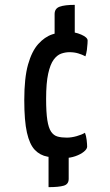

<svg xmlns="http://www.w3.org/2000/svg" viewBox="-20 -641 452 791"><path d="M246 10Q207 10 176 4.5Q145 -1 123.5 -23.5Q102 -46 91 -94.5Q80 -143 80 -229Q80 -320 95.5 -375Q111 -430 137.5 -459.5Q164 -489 195.5 -499.5Q227 -510 258 -510Q288 -510 314.5 -498.5Q341 -487 341 -474Q341 -473 340.5 -461.5Q340 -450 338 -435.5Q336 -421 332 -409Q319 -416 302.5 -421Q286 -426 266 -426Q249 -426 232 -420Q215 -414 201 -395Q187 -376 178.5 -337.5Q170 -299 170 -234Q170 -178 175 -146Q180 -114 190.5 -98.5Q201 -83 217 -78.5Q233 -74 255 -74Q274 -74 295.5 -80Q317 -86 330 -94Q335 -82 337 -64.5Q339 -47 339 -37Q339 -27 325.5 -16Q312 -5 290.5 2.5Q269 10 246 10ZM180 130V-15H263V96Q263 118 242.5 124Q222 130 180 130ZM205 -494V-583Q205 -606 226 -613.5Q247 -621 288 -621V-494Z"/></svg>

Font: Yanone Kaffeesatz ExtraLight Medium
Style: Regular
Weight: 500
Version: Version 2.003